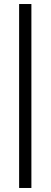

<svg xmlns="http://www.w3.org/2000/svg" viewBox="-20 -740 251 954"><path d="M136 -720V194H75V-720Z"/></svg>

Font: Gilda Display
Style: Regular
Weight: 400
Designer: Eduardo Rodriguez Tunni
Foundry: Eduardo Rodriguez Tunni
Version: Version 1.001